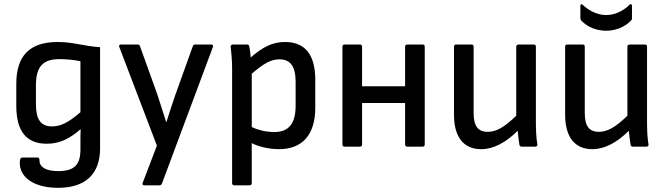

<svg xmlns="http://www.w3.org/2000/svg" viewBox="-20 -702 3187 919"><path d="M258 197C388 197 459 132 459 8V-476C382 -481 331 -501 256 -501C121 -501 58 -434 58 -301V-195C58 -73 107 -14 204 -14C263 -14 311 -36 365 -83H366C365 -61 365 -39 365 -17V14C365 87 335 117 259 117C202 117 169 99 169 66C169 56 166 52 160 52H87C80 52 76 57 75 69C69 144 139 197 258 197ZM229 -97C176 -97 152 -129 152 -203V-294C152 -381 184 -419 264 -419C291 -419 334 -416 365 -409V-165C307 -115 271 -97 229 -97Z M671 185H743C748 185 753 183 755 177L999 -477C1002 -484 998 -489 991 -489H915C910 -489 905 -487 903 -481L820 -250C806 -208 790 -162 777 -119H775C761 -162 747 -208 733 -250L650 -481C648 -487 644 -489 639 -489H559C552 -489 548 -484 551 -477L731 -5L663 173C660 180 663 185 671 185Z M1101 185H1175C1181 185 1185 181 1185 175V-17C1219 1 1271 12 1315 12C1428 12 1489 -58 1489 -186V-320C1489 -442 1439 -501 1344 -501C1284 -501 1238 -477 1180 -427C1179 -444 1176 -468 1173 -479C1172 -486 1169 -489 1162 -489H1095C1088 -489 1083 -485 1084 -477C1088 -447 1091 -406 1091 -374V175C1091 181 1095 185 1101 185ZM1318 -418C1369 -418 1395 -385 1395 -311V-196C1395 -111 1363 -70 1292 -70C1259 -70 1218 -78 1185 -94V-349C1244 -400 1278 -418 1318 -418Z M1629 0H1703C1709 0 1713 -4 1713 -10V-209H1919V-10C1919 -4 1923 0 1930 0H2003C2009 0 2013 -4 2013 -10V-479C2013 -485 2009 -489 2003 -489H1930C1923 -489 1919 -485 1919 -479V-289H1713V-479C1713 -485 1709 -489 1703 -489H1629C1623 -489 1619 -485 1619 -479V-10C1619 -4 1623 0 1629 0Z M2283 12C2342 12 2400 -19 2458 -76C2460 -53 2463 -30 2466 -10C2467 -3 2471 0 2478 0H2541C2549 0 2553 -4 2552 -11C2546 -46 2545 -86 2545 -123V-479C2545 -485 2541 -489 2535 -489H2462C2456 -489 2451 -485 2451 -479V-148C2393 -92 2355 -71 2314 -71C2268 -71 2247 -99 2247 -161V-479C2247 -485 2243 -489 2237 -489H2163C2157 -489 2153 -485 2153 -479V-153C2153 -46 2199 12 2283 12Z M2881 -555C2948 -555 2986 -589 3001 -604C3004 -607 3005 -611 3005 -616V-673C3005 -681 3000 -686 2993 -679C2974 -660 2934 -630 2881 -630C2829 -630 2788 -661 2769 -679C2762 -685 2758 -681 2758 -673V-616C2758 -611 2759 -607 2762 -604C2776 -589 2814 -555 2881 -555ZM2815 12C2874 12 2932 -19 2990 -76C2992 -53 2995 -30 2998 -10C2999 -3 3003 0 3010 0H3073C3081 0 3085 -4 3084 -11C3078 -46 3077 -86 3077 -123V-479C3077 -485 3073 -489 3067 -489H2994C2988 -489 2983 -485 2983 -479V-148C2925 -92 2887 -71 2846 -71C2800 -71 2779 -99 2779 -161V-479C2779 -485 2775 -489 2769 -489H2695C2689 -489 2685 -485 2685 -479V-153C2685 -46 2731 12 2815 12Z"/></svg>

Font: Sofia Sans Cond SemiBold
Style: Regular
Weight: 600
Width: 3
Designer: Botio Nikoltchev, Ani Petrova
Foundry: lettersoup
Version: Version 4.100